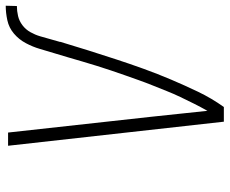

<svg xmlns="http://www.w3.org/2000/svg" viewBox="-84 -698 783 654"><g transform="rotate(-90 307.0 -371.5)"><path d="M269 0H219L137 -735H182L236 -245Q241 -198 246 -150.5Q251 -103 256 -56Q269 -79 280.5 -102Q292 -125 303 -148Q314 -171 323.5 -195Q333 -219 342.5 -242.5Q352 -266 360.5 -290Q369 -314 377.5 -338Q386 -362 394 -386Q402 -410 409.5 -434Q417 -458 424 -482Q431 -506 438 -530Q445 -554 452.5 -578.5Q460 -603 467 -627Q474 -651 486.5 -674.5Q499 -698 519 -715Q539 -732 564.5 -737.5Q590 -743 614 -743L613 -705Q596 -705 579 -701Q562 -697 547.5 -686Q533 -675 524 -659Q515 -643 510 -626Q505 -609 500.5 -592.5Q496 -576 491 -559V-557Q477 -510 462 -462.5Q447 -415 431.5 -367.5Q416 -320 399 -273Q382 -226 362.5 -180Q343 -134 321 -88Q299 -42 269 0Z"/></g></svg>

Font: Iosevka XLt Ex Obl
Style: Regular
Weight: 200
Width: 7
Italic angle: -9°
Monospace: yes
Designer: Belleve Invis
Foundry: Belleve Invis
Version: Version 32.5.0; ttfautohint (v1.8.4)